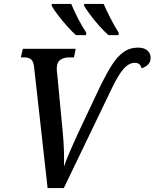

<svg xmlns="http://www.w3.org/2000/svg" viewBox="-20 -964 792 984"><path d="M155 -618Q152 -649 139.5 -659.5Q127 -670 101 -670H87L97 -714H368L359 -670H339Q306 -670 288.5 -657Q271 -644 271 -614Q271 -607 271.5 -599.5Q272 -592 273 -587L301 -292Q306 -243 307.5 -196.5Q309 -150 308 -111Q320 -145 339.5 -190.5Q359 -236 379 -279L498 -531Q527 -589 554 -631.5Q581 -674 613 -697Q645 -720 688 -720Q720 -720 736.5 -704Q753 -688 752 -667Q752 -647 739 -633.5Q726 -620 705 -614Q700 -642 671 -642Q640 -642 612.5 -610Q585 -578 554 -513L307 0H224ZM536 -784Q515 -802 489.5 -830.5Q464 -859 442.5 -888Q421 -917 411 -934V-944H511Q526 -910 547.5 -868Q569 -826 588 -797V-784ZM369 -784Q349 -802 323.5 -830.5Q298 -859 276 -888Q254 -917 245 -934V-944H345Q359 -910 380.5 -868Q402 -826 422 -797L421 -784Z"/></svg>

Font: Noto Serif SemiCondensed Medium
Style: Italic
Weight: 500
Width: 4
Italic angle: -12°
Designer: Monotype Design Team
Foundry: Monotype Imaging Inc.
Version: Version 2.013